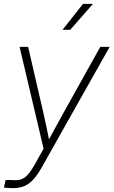

<svg xmlns="http://www.w3.org/2000/svg" viewBox="-36 -764 585 989"><path d="M-16.1 202.1 -6.8 163.1 30.3 163.6Q54.2 166 72.5 159.9Q90.8 153.8 107.2 135.7Q123.5 117.7 142.1 85L188.5 2L64.9 -522.5H108.9L187.5 -182.6Q196.3 -144 204.3 -105.7Q212.4 -67.4 219.7 -28.8H207Q228 -67.4 248.8 -105.7Q269.5 -144 291 -182.6L480.5 -522.5H528.8L178.2 99.6Q156.7 137.7 135.3 160.9Q113.8 184.1 88.9 194.6Q64 205.1 32.7 205.1Q18.6 205.1 8.1 204.3Q-2.4 203.6 -16.1 202.1ZM286.1 -610.4 391.6 -744.1H442.9L325.7 -610.4Z"/></svg>

Font: Inter 28pt ExtraLight
Style: Italic
Weight: 250
Italic angle: -9.3988°
Designer: Rasmus Andersson
Foundry: rsms
Version: Version 4.001;git-66647c0bb